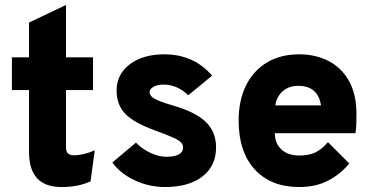

<svg xmlns="http://www.w3.org/2000/svg" viewBox="-20 -742 1502 774"><path d="M228 12Q97 12 97 -129V-379H28V-511H97V-651L246 -722V-511H355V-379H246V-147Q246 -116 277.5 -116Q316 -116 362 -136L345 -11Q296 12 228 12Z M645 12Q581.5 12 523.5 -15Q465.5 -42 433 -87L528 -167Q553 -141.5 586.5 -125.8Q620 -110 650 -110Q718 -110 718 -148Q718 -159 709.5 -168Q701 -177 677.2 -187.8Q653.5 -198.5 608 -215Q520.5 -246.5 485.2 -283Q450 -319.5 450 -377Q450 -442.5 503.2 -482.8Q556.5 -523 642 -523Q761.5 -523 835 -437L739 -358Q694.5 -401 639 -401Q614.5 -401 598.8 -392.2Q583 -383.5 583 -370Q583 -356 602.2 -344.5Q621.5 -333 676 -317Q767.5 -291 809.2 -250.8Q851 -210.5 851 -148Q851 -73 796 -30.5Q741 12 645 12Z M1186 12Q1072 12 1007 -59Q942 -130 942 -256Q942 -337.5 971.8 -397.5Q1001.5 -457.5 1056.2 -490.2Q1111 -523 1186 -523Q1251 -523 1303.2 -496.8Q1355.5 -470.5 1386.2 -416.8Q1417 -363 1417 -281Q1417 -267 1416.5 -246.2Q1416 -225.5 1413 -205H1088Q1088 -164 1114.5 -139.5Q1141 -115 1186 -115Q1225 -115 1251.2 -127.5Q1277.5 -140 1302 -169L1388 -83Q1352 -39.5 1302.5 -13.8Q1253 12 1186 12ZM1090 -317H1274Q1262 -396 1182 -396Q1145.5 -396 1120.5 -375Q1095.5 -354 1090 -317Z"/></svg>

Font: Overpass Black
Style: Regular
Weight: 900
Designer: Delve Withrington, Dave Bailey, Thomas Jockin
Foundry: Delve Fonts LLC
Version: Version 4.000; ttfautohint (v1.8.3)